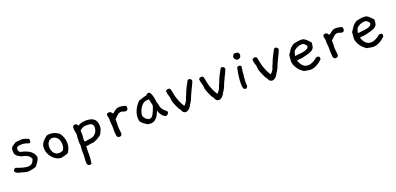

<svg xmlns="http://www.w3.org/2000/svg" viewBox="-3 -1373 5098 2469"><g transform="rotate(-20 2546.0 -139.0)"><path d="M334 -109Q331 -80 313 -54L277 -3Q268 5 249 10.5Q230 16 210.5 19.5Q191 23 175.5 25Q160 27 159 27Q149 27 133.5 23.5Q118 20 103 16Q88 12 77 8.5Q66 5 65 5H64Q53 4 40.5 0Q28 -4 16.5 -10Q5 -16 -2.5 -23.5Q-10 -31 -10 -40Q-10 -51 1 -62.5Q12 -74 23 -74Q124 -34 184 -34Q206 -34 221.5 -43Q237 -52 245 -62L266 -100Q266 -113 258.5 -126Q251 -139 238.5 -149.5Q226 -160 210 -168Q194 -176 177 -179Q158 -182 138.5 -190Q119 -198 102.5 -209Q86 -220 75.5 -233.5Q65 -247 64 -263Q63 -263 62 -301Q64 -316 66 -325Q68 -334 75 -341.5Q82 -349 96.5 -358Q111 -367 138 -384Q146 -385 167.5 -386.5Q189 -388 226 -392Q242 -392 308 -368Q318 -359 318 -341Q318 -310 297 -310Q296 -310 295 -310.5Q294 -311 292 -311L256 -323Q229 -331 210 -331Q182 -331 165.5 -328Q149 -325 141 -320.5Q133 -316 130 -311Q127 -306 126 -302Q126 -299 125.5 -296.5Q125 -294 125 -291Q125 -252 157 -243Q315 -211 334 -109Z M719 -23Q700 -10 618 7L576 -1Q568 -4 547.5 -16Q527 -28 505.5 -51Q484 -74 467.5 -109Q451 -144 451 -192Q451 -231 473 -261.5Q495 -292 540 -327Q564 -333 587 -333Q654 -333 710 -288Q758 -222 758 -143Q758 -81 719 -23ZM628 -267Q613 -274 596 -274Q584 -274 570.5 -268Q557 -262 545.5 -250Q534 -238 527 -219.5Q520 -201 520 -176Q520 -156 525.5 -136Q531 -116 542.5 -99Q554 -82 572 -71.5Q590 -61 615 -61Q638 -61 667 -73Q692 -104 692 -147Q692 -242 628 -267Z M1226 -213V-207Q1225 -192 1222.5 -177Q1220 -162 1213 -148L1192 -106Q1184 -95 1167 -83Q1150 -71 1130.5 -60.5Q1111 -50 1091.5 -43Q1072 -36 1059 -36H1049Q1045 -36 1036.5 -34.5Q1028 -33 1018 -30.5Q1008 -28 998.5 -26.5Q989 -25 983 -25Q975 -25 972 -26L969 42Q968 48 969 59.5Q970 71 970 90.5Q970 110 967.5 139Q965 168 959 209Q948 217 933 217Q918 217 910.5 209Q903 201 900.5 190Q898 179 898 167.5Q898 156 898 149Q898 139 899 131Q900 123 900.5 114.5Q901 106 902 97Q903 88 903 75Q903 64 902.5 53Q902 42 902 28Q902 0 903.5 -21.5Q905 -43 907 -58Q902 -78 902 -114Q902 -143 903.5 -166Q905 -189 909 -204Q902 -239 899 -263.5Q896 -288 896 -302Q896 -319 904.5 -327.5Q913 -336 933 -336Q945 -336 951.5 -331.5Q958 -327 967 -307Q1016 -337 1082 -337Q1147 -337 1185 -310.5Q1223 -284 1226 -213ZM1158 -217Q1158 -268 1101 -276Q1098 -276 1094.5 -275.5Q1091 -275 1088 -275Q1080 -275 1070.5 -275.5Q1061 -276 1050 -277Q1011 -272 973 -239Q974 -226 974.5 -211Q975 -196 975 -178Q973 -157 971.5 -141Q970 -125 970 -114Q970 -97 972 -92Q974 -87 983 -87Q986 -87 994.5 -88.5Q1003 -90 1013 -92Q1023 -94 1032.5 -95.5Q1042 -97 1045 -97Q1080 -99 1102 -113.5Q1124 -128 1136.5 -146.5Q1149 -165 1153.5 -185Q1158 -205 1158 -217Z M1624 -340Q1636 -332 1636 -312Q1636 -273 1604 -273Q1589 -273 1574 -280Q1559 -287 1545 -287Q1529 -287 1514.5 -281Q1500 -275 1482 -257L1445 -221V-200Q1445 -185 1444.5 -166.5Q1444 -148 1443 -127Q1444 -90 1452 -27Q1449 9 1416 9Q1398 9 1390.5 -0.5Q1383 -10 1380 -26Q1377 -42 1377 -62Q1377 -82 1375 -103Q1376 -108 1376 -115Q1376 -122 1376 -130V-146L1370 -219Q1369 -224 1369 -228Q1369 -232 1369 -236Q1369 -244 1371 -254Q1361 -290 1361 -307Q1361 -321 1369 -327.5Q1377 -334 1398 -334Q1412 -334 1420 -324.5Q1428 -315 1440 -301L1484 -333Q1501 -346 1515.5 -350Q1530 -354 1544 -354Q1565 -354 1588 -349Z M2095 -100Q2109 -91 2109 -78Q2109 -64 2095 -51Q2081 -38 2068 -38Q2037 -49 2014.5 -79Q1992 -109 1984 -144Q1977 -129 1967.5 -106.5Q1958 -84 1943 -64Q1928 -44 1906 -29.5Q1884 -15 1851 -15Q1834 -15 1806 -21Q1775 -43 1757.5 -56.5Q1740 -70 1731 -82Q1722 -94 1720 -109Q1718 -124 1718 -149Q1718 -170 1724.5 -195.5Q1731 -221 1743 -247Q1755 -273 1773 -298Q1791 -323 1815 -344Q1859 -359 1884 -366Q1909 -373 1918 -373Q1938 -396 1960 -396Q1972 -396 1981 -382Q1990 -368 1997.5 -345.5Q2005 -323 2009.5 -296Q2014 -269 2017 -244Q2020 -239 2022 -232.5Q2024 -226 2026 -216L2032 -188Q2038 -159 2055 -138Q2072 -117 2095 -100ZM1954 -232Q1952 -241 1947 -262Q1942 -283 1934 -316Q1922 -313 1908 -313.5Q1894 -314 1878 -308Q1862 -302 1843.5 -286Q1825 -270 1806 -236Q1782 -192 1782 -143Q1788 -130 1793 -120.5Q1798 -111 1805.5 -103.5Q1813 -96 1824 -89Q1835 -82 1852 -74Q1867 -77 1877.5 -81Q1888 -85 1896 -93.5Q1904 -102 1911 -115Q1918 -128 1928 -149Q1954 -207 1954 -232Z M2541 -350Q2540 -342 2534.5 -329.5Q2529 -317 2519.5 -297Q2510 -277 2495.5 -248Q2481 -219 2463 -178Q2434 -100 2409 -71Q2405 -60 2397 -47.5Q2389 -35 2378 -24Q2367 -13 2353.5 -6Q2340 1 2326 1Q2290 1 2273 -49Q2260 -63 2249.5 -83Q2239 -103 2231 -122Q2223 -141 2217.5 -155Q2212 -169 2211 -172Q2200 -200 2200 -231V-239Q2189 -273 2184 -297Q2179 -321 2179 -338Q2189 -357 2217 -357Q2227 -357 2233 -352Q2239 -347 2242.5 -337.5Q2246 -328 2248.5 -313.5Q2251 -299 2255 -281Q2263 -240 2272.5 -210.5Q2282 -181 2292 -158.5Q2302 -136 2312.5 -117.5Q2323 -99 2335 -80Q2349 -95 2358 -106Q2367 -117 2372.5 -127Q2378 -137 2382 -147Q2386 -157 2389 -171Q2399 -187 2403.5 -200.5Q2408 -214 2416 -234.5Q2424 -255 2439.5 -287.5Q2455 -320 2485 -373Q2492 -383 2505 -383Q2520 -383 2530.5 -372.5Q2541 -362 2541 -350Z M2993 -350Q2992 -342 2986.5 -329.5Q2981 -317 2971.5 -297Q2962 -277 2947.5 -248Q2933 -219 2915 -178Q2886 -100 2861 -71Q2857 -60 2849 -47.5Q2841 -35 2830 -24Q2819 -13 2805.5 -6Q2792 1 2778 1Q2742 1 2725 -49Q2712 -63 2701.5 -83Q2691 -103 2683 -122Q2675 -141 2669.5 -155Q2664 -169 2663 -172Q2652 -200 2652 -231V-239Q2641 -273 2636 -297Q2631 -321 2631 -338Q2641 -357 2669 -357Q2679 -357 2685 -352Q2691 -347 2694.5 -337.5Q2698 -328 2700.5 -313.5Q2703 -299 2707 -281Q2715 -240 2724.5 -210.5Q2734 -181 2744 -158.5Q2754 -136 2764.5 -117.5Q2775 -99 2787 -80Q2801 -95 2810 -106Q2819 -117 2824.5 -127Q2830 -137 2834 -147Q2838 -157 2841 -171Q2851 -187 2855.5 -200.5Q2860 -214 2868 -234.5Q2876 -255 2891.5 -287.5Q2907 -320 2937 -373Q2944 -383 2957 -383Q2972 -383 2982.5 -372.5Q2993 -362 2993 -350Z M3232 -456Q3232 -439 3226.5 -428.5Q3221 -418 3212 -413Q3203 -408 3192.5 -406.5Q3182 -405 3172 -405Q3158 -415 3148.5 -427.5Q3139 -440 3139 -452Q3139 -461 3147 -472.5Q3155 -484 3161 -495L3207 -491Q3232 -485 3232 -456ZM3198 -311V-307Q3198 -298 3195.5 -277.5Q3193 -257 3188 -224Q3189 -219 3189 -210Q3189 -204 3185 -183Q3181 -162 3181 -147Q3181 -144 3181.5 -141Q3182 -138 3182 -136Q3179 -122 3179 -96Q3179 -85 3179.5 -72.5Q3180 -60 3181 -46Q3173 -17 3150 -17Q3130 -17 3122.5 -38.5Q3115 -60 3115 -95Q3115 -130 3117.5 -159Q3120 -188 3124 -213.5Q3128 -239 3132.5 -262.5Q3137 -286 3141 -309Q3151 -324 3169 -324Q3188 -324 3198 -311Z M3724 -350Q3723 -342 3717.5 -329.5Q3712 -317 3702.5 -297Q3693 -277 3678.5 -248Q3664 -219 3646 -178Q3617 -100 3592 -71Q3588 -60 3580 -47.5Q3572 -35 3561 -24Q3550 -13 3536.5 -6Q3523 1 3509 1Q3473 1 3456 -49Q3443 -63 3432.5 -83Q3422 -103 3414 -122Q3406 -141 3400.5 -155Q3395 -169 3394 -172Q3383 -200 3383 -231V-239Q3372 -273 3367 -297Q3362 -321 3362 -338Q3372 -357 3400 -357Q3410 -357 3416 -352Q3422 -347 3425.5 -337.5Q3429 -328 3431.5 -313.5Q3434 -299 3438 -281Q3446 -240 3455.5 -210.5Q3465 -181 3475 -158.5Q3485 -136 3495.5 -117.5Q3506 -99 3518 -80Q3532 -95 3541 -106Q3550 -117 3555.5 -127Q3561 -137 3565 -147Q3569 -157 3572 -171Q3582 -187 3586.5 -200.5Q3591 -214 3599 -234.5Q3607 -255 3622.5 -287.5Q3638 -320 3668 -373Q3675 -383 3688 -383Q3703 -383 3713.5 -372.5Q3724 -362 3724 -350Z M4181 -40Q4149 -8 4106 15Q4063 38 4018 38Q3999 38 3931 24Q3913 12 3893 -6Q3873 -24 3856.5 -47.5Q3840 -71 3829.5 -97.5Q3819 -124 3819 -153V-152Q3820 -161 3821 -173Q3822 -184 3823 -198.5Q3824 -213 3826 -233Q3846 -265 3867.5 -296Q3889 -327 3931 -351Q3995 -366 4027 -366Q4042 -366 4053.5 -364.5Q4065 -363 4075.5 -357.5Q4086 -352 4096.5 -343Q4107 -334 4122 -319Q4133 -307 4139 -301.5Q4145 -296 4148 -293Q4151 -290 4151 -288Q4151 -286 4151 -282Q4151 -246 4143.5 -224Q4136 -202 4115.5 -188Q4095 -174 4059 -163.5Q4023 -153 3966 -140H3960Q3942 -140 3896 -132Q3932 -26 4011 -26Q4067 -26 4138 -83Q4145 -89 4156 -89Q4187 -89 4187 -59Q4187 -49 4181 -40ZM4085 -264Q4058 -309 4024 -309Q4009 -309 3992 -305Q3975 -301 3959.5 -294Q3944 -287 3930.5 -277Q3917 -267 3908 -254Q3904 -246 3900.5 -231Q3897 -216 3892 -195Q3919 -200 3951.5 -202Q3984 -204 4013.5 -210Q4043 -216 4063 -228Q4083 -240 4085 -264Z M4585 -340Q4597 -332 4597 -312Q4597 -273 4565 -273Q4550 -273 4535 -280Q4520 -287 4506 -287Q4490 -287 4475.5 -281Q4461 -275 4443 -257L4406 -221V-200Q4406 -185 4405.5 -166.5Q4405 -148 4404 -127Q4405 -90 4413 -27Q4410 9 4377 9Q4359 9 4351.5 -0.5Q4344 -10 4341 -26Q4338 -42 4338 -62Q4338 -82 4336 -103Q4337 -108 4337 -115Q4337 -122 4337 -130V-146L4331 -219Q4330 -224 4330 -228Q4330 -232 4330 -236Q4330 -244 4332 -254Q4322 -290 4322 -307Q4322 -321 4330 -327.5Q4338 -334 4359 -334Q4373 -334 4381 -324.5Q4389 -315 4401 -301L4445 -333Q4462 -346 4476.5 -350Q4491 -354 4505 -354Q4526 -354 4549 -349Z M5041 -40Q5009 -8 4966 15Q4923 38 4878 38Q4859 38 4791 24Q4773 12 4753 -6Q4733 -24 4716.5 -47.5Q4700 -71 4689.5 -97.5Q4679 -124 4679 -153V-152Q4680 -161 4681 -173Q4682 -184 4683 -198.5Q4684 -213 4686 -233Q4706 -265 4727.5 -296Q4749 -327 4791 -351Q4855 -366 4887 -366Q4902 -366 4913.5 -364.5Q4925 -363 4935.5 -357.5Q4946 -352 4956.5 -343Q4967 -334 4982 -319Q4993 -307 4999 -301.5Q5005 -296 5008 -293Q5011 -290 5011 -288Q5011 -286 5011 -282Q5011 -246 5003.5 -224Q4996 -202 4975.5 -188Q4955 -174 4919 -163.5Q4883 -153 4826 -140H4820Q4802 -140 4756 -132Q4792 -26 4871 -26Q4927 -26 4998 -83Q5005 -89 5016 -89Q5047 -89 5047 -59Q5047 -49 5041 -40ZM4945 -264Q4918 -309 4884 -309Q4869 -309 4852 -305Q4835 -301 4819.5 -294Q4804 -287 4790.5 -277Q4777 -267 4768 -254Q4764 -246 4760.5 -231Q4757 -216 4752 -195Q4779 -200 4811.5 -202Q4844 -204 4873.5 -210Q4903 -216 4923 -228Q4943 -240 4945 -264Z"/></g></svg>

Font: Gaegu
Style: Accents-Regular
Weight: 400
Designer: JIKJI
Foundry: JIKJI
Version: Version 1.00